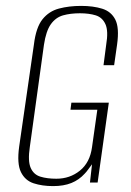

<svg xmlns="http://www.w3.org/2000/svg" viewBox="-20 -619 445 651"><path d="M160 12Q123 12 94 2.5Q65 -7 51 -35.5Q37 -64 45 -122L95 -468Q102 -526 124 -553.5Q146 -581 180 -590Q214 -599 255 -599Q296 -599 326.5 -589.5Q357 -580 371 -552.5Q385 -525 377 -468L367 -398H331L340 -467Q348 -514 337.5 -537Q327 -560 304.5 -567Q282 -574 251 -574Q219 -574 194 -567Q169 -560 152.5 -537Q136 -514 129 -467L81 -120Q74 -73 84 -50Q94 -27 117 -20Q140 -13 171 -13Q217 -13 251 -40.5Q285 -68 292 -120L310 -247H219L222 -271H349L311 0H285L292 -62Q285 -53 279 -44.5Q273 -36 267 -30Q248 -9 222 1.5Q196 12 160 12Z"/></svg>

Font: Alumni Sans Thin ExtraLight
Style: Italic
Weight: 250
Italic angle: -8°
Version: Version 1.016